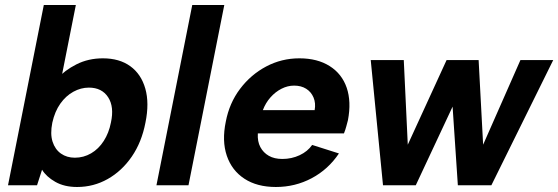

<svg xmlns="http://www.w3.org/2000/svg" viewBox="-20 -740 2230 767"><path d="M208 -425Q238 -459 285.5 -483Q333 -507 391 -507Q457 -507 500.5 -475.5Q544 -444 560.5 -386Q577 -328 561 -250Q546 -172 506.5 -114.5Q467 -57 410.5 -25Q354 7 288 7Q237 7 201 -13.5Q165 -34 148 -62L128 0H12L155 -720H283L224 -423ZM423 -250Q437 -313 412 -351.5Q387 -390 335 -390Q303 -390 273 -373.5Q243 -357 221 -326Q199 -295 189 -250Q180 -205 190 -174Q200 -143 223.5 -126.5Q247 -110 279 -110Q314 -110 344 -127.5Q374 -145 394.5 -177Q415 -209 423 -250Z M748 -720H876L733 0H605Z M1082 7Q1007 7 956.5 -26Q906 -59 886 -118Q866 -177 882 -254Q896 -328 939 -385Q982 -442 1043.5 -474.5Q1105 -507 1176 -507Q1248 -507 1297 -476Q1346 -445 1365 -389.5Q1384 -334 1370 -260Q1367 -249 1363.5 -235.5Q1360 -222 1354 -207H1010Q1008 -175 1020 -152.5Q1032 -130 1054 -117.5Q1076 -105 1108 -105Q1145 -105 1177 -120Q1209 -135 1227 -161L1334 -127Q1291 -63 1225 -28Q1159 7 1082 7ZM1237 -300Q1242 -328 1232.5 -350.5Q1223 -373 1203 -385.5Q1183 -398 1155 -398Q1129 -398 1104.5 -385.5Q1080 -373 1060.5 -351Q1041 -329 1030 -300Z M1641 0H1510L1461 -500H1593L1609 -162L1764 -500H1892L1910 -162L2059 -500H2190L1943 0H1809L1788 -314Z"/></svg>

Font: Albert Sans
Style: Bold Italic
Weight: 700
Italic angle: -11.25°
Designer: Andreas Rasmussen
Foundry: a.Foundry
Version: Version 1.025